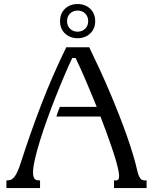

<svg xmlns="http://www.w3.org/2000/svg" viewBox="-20 -956 790 976"><path d="M316.9 -715.8H433.6Q461.9 -657.7 489 -598.6Q516.1 -539.6 540.5 -481.7Q564.9 -423.8 586.4 -368.9Q607.9 -314 625.5 -263.9Q643.1 -213.9 656.2 -169.9Q669.4 -126 677.2 -90.8Q681.2 -72.8 685.8 -62.5Q690.4 -52.2 695.1 -47.1Q699.7 -42 704.3 -40.5Q709 -39.1 713.4 -39.1H725.1V0H559.6V-39.1H572.3Q577.6 -39.1 581.5 -43.7Q585.4 -48.3 585.4 -61.5Q585.4 -72.8 582 -89.4Q577.6 -111.3 568.8 -141.4Q560.1 -171.4 547.9 -207Q535.6 -242.7 521.2 -282.7Q506.8 -322.8 490.7 -363.8H266.6Q270.5 -376.5 274.9 -388.4Q279.3 -400.4 284.2 -412.6H471.7Q457 -448.7 442.6 -483.6Q428.2 -518.6 414.3 -550.8Q400.4 -583 387.7 -611.1Q375 -639.2 364.3 -661.1H347.2Q328.1 -621.1 306.2 -569.3Q284.2 -517.6 262 -461.4Q239.7 -405.3 219.2 -348.1Q198.7 -291 182.9 -239.7Q167 -188.5 157.5 -146.5Q147.9 -104.5 147.9 -79.1Q147.9 -66.9 150.1 -59.1Q152.3 -51.3 156.2 -46.9Q160.2 -42.5 165.5 -40.8Q170.9 -39.1 177.7 -39.1H183.6V0H12.7V-39.1H15.1Q23.9 -39.1 32.5 -41.3Q41 -43.5 49.6 -52.5Q58.1 -61.5 67.1 -80.1Q76.2 -98.6 86.4 -130.9Q132.3 -274.4 189.2 -422.9Q246.1 -571.3 316.9 -715.8ZM285.2 -848.6Q285.2 -868.2 291.7 -884Q298.3 -899.9 310.3 -911.4Q322.3 -922.9 338.6 -929.2Q355 -935.5 374.5 -935.5Q394 -935.5 410.4 -929.2Q426.8 -922.9 438.7 -911.4Q450.7 -899.9 457.3 -884Q463.9 -868.2 463.9 -848.6Q463.9 -829.1 457.3 -813.2Q450.7 -797.4 438.7 -785.9Q426.8 -774.4 410.4 -768.1Q394 -761.7 374.5 -761.7Q355 -761.7 338.6 -768.1Q322.3 -774.4 310.3 -785.9Q298.3 -797.4 291.7 -813.2Q285.2 -829.1 285.2 -848.6ZM320.8 -848.6Q320.8 -825.2 335.9 -810.1Q351.1 -794.9 374.5 -794.9Q397.9 -794.9 413.1 -810.1Q428.2 -825.2 428.2 -848.6Q428.2 -872.1 413.1 -887.2Q397.9 -902.3 374.5 -902.3Q351.1 -902.3 335.9 -887.2Q320.8 -872.1 320.8 -848.6Z"/></svg>

Font: Arian Grqi
Style: Regular
Weight: 400
Designer: Ruben Hakobyan (Tarumian)
Foundry: Ruben Hakobyan (Tarumian)
Version: Version 1.003